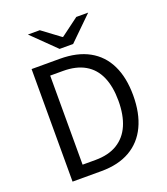

<svg xmlns="http://www.w3.org/2000/svg" viewBox="-151 -946 917 1052"><g transform="rotate(-20 307.5 -420.5)"><path d="M89.6 0V-656.3H254.1Q354.9 -656.3 423.8 -618.4Q492.7 -580.5 528.1 -507.7Q563.6 -434.9 563.6 -330.8Q563.6 -226.6 528.4 -152.6Q493.3 -78.5 425 -39.2Q356.7 0 257.8 0ZM173.1 -68.5H247.7Q324.5 -68.5 375.6 -99.6Q426.8 -130.7 452.1 -189.1Q477.5 -247.5 477.5 -330.8Q477.5 -413.5 452.1 -471.1Q426.8 -528.6 375.6 -558.2Q324.5 -587.8 247.7 -587.8H173.1ZM271.6 -707.6 135.3 -841H204.6L309 -763.3H313L417.5 -841H486.8L350.5 -707.6Z"/></g></svg>

Font: Source Sans 3
Style: Regular
Weight: 200
Designer: Paul D. Hunt
Foundry: Adobe
Version: Version 3.046;hotconv 1.0.118;makeotfexe 2.5.65603